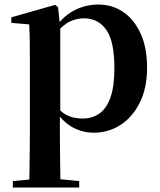

<svg xmlns="http://www.w3.org/2000/svg" viewBox="-20 -572 711 851"><path d="M36.9 259.3V230.8L146 220.1H225.4L331.1 230.8V259.3ZM109.4 259.3Q110.4 217.3 110.9 174.2Q111.4 131 111.9 89.9Q112.4 48.8 112.4 13.8V-308.7Q112.4 -358.5 111.9 -393Q111.4 -427.5 109.4 -463.8L30.2 -470.7V-495.2L224.2 -550.4L237.2 -540.9L245.8 -460.8L247.1 -455V-75.6L245.4 -63V13Q245.4 47.8 245.9 89.3Q246.4 130.8 246.9 174Q247.4 217.3 248.4 259.3ZM395.1 16.2Q347 16.2 303.7 -6.7Q260.4 -29.6 224.3 -82.3H212.1L230.6 -97.8Q258.5 -67.8 285.5 -57.3Q312.6 -46.7 347.1 -46.7Q387.7 -46.7 419.3 -67.9Q450.8 -89.1 468.9 -138.2Q487 -187.4 487 -270.1Q487 -389.4 450.9 -440.1Q414.8 -490.8 352.6 -490.8Q321.3 -490.8 291.4 -477.5Q261.5 -464.2 224 -421.1L209.1 -437.5H217.5Q255.3 -497.6 306.7 -524.8Q358.1 -551.9 415.6 -551.9Q477.4 -551.9 525.9 -519.1Q574.5 -486.2 603.2 -423.5Q631.9 -360.9 631.9 -271.4Q631.9 -182.3 600 -117.9Q568.1 -53.5 514.7 -18.6Q461.3 16.2 395.1 16.2Z"/></svg>

Font: Noto Serif JP
Style: Regular
Weight: 200
Designer: Ryoko NISHIZUKA 西塚涼子 (kana & ideographs); Frank Grießhammer (Latin, Greek & Cyrillic); Wenlong ZHANG 张文龙 (bopomofo); San
Foundry: Adobe
Version: Version 2.001;hotconv 1.1.0;makeotfexe 2.6.0